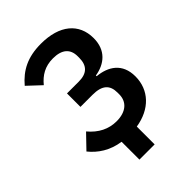

<svg xmlns="http://www.w3.org/2000/svg" viewBox="-244 -824 1089 1089"><g transform="rotate(-45 300.0 -280.0)"><path d="M219 150H341V7C462 -12 537 -91 537 -200C537 -305 466 -348 382 -356V-362C461 -375 523 -423 523 -521C523 -638 438 -710 289 -710C181 -710 112 -673 55 -606L134 -532C170 -576 214 -603 278 -603C350 -603 386 -571 386 -512V-500C386 -437 354 -406 289 -406H194V-298H291C368 -298 400 -267 400 -207V-193C400 -133 357 -95 282 -95C219 -95 164 -122 118 -177L39 -95C80 -44 138 -5 219 7Z"/></g></svg>

Font: IBM Mono SemiBold
Style: Regular
Weight: 600
Monospace: yes
Designer: Mike Abbink, Paul van der Laan, Pieter van Rosmalen
Foundry: Bold Monday
Version: Version 2.3